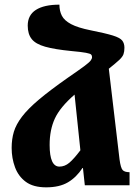

<svg xmlns="http://www.w3.org/2000/svg" viewBox="-20 -795 591 824"><path d="M178 9Q123 9 91 -14.5Q59 -38 44.5 -77Q30 -116 30 -160Q30 -198 39.5 -229.5Q49 -261 74.5 -294.5Q100 -328 147.5 -368Q195 -408 272 -462Q320 -495 341.5 -511Q363 -527 369 -535Q375 -543 375 -550Q375 -557 371 -561Q367 -565 348.5 -568.5Q330 -572 286 -576Q215 -583 174 -594.5Q133 -606 116 -627.5Q99 -649 99 -685Q99 -730 134 -752.5Q169 -775 235 -775Q235 -748 245.5 -727.5Q256 -707 285 -691.5Q314 -676 369 -665Q434 -652 464.5 -642.5Q495 -633 504.5 -621Q514 -609 514 -590Q514 -574 510 -562.5Q506 -551 491.5 -537.5Q477 -524 447 -500L493 -111Q498 -74 506.5 -65Q515 -56 536 -56V0H344L336 -74H334Q308 -34 271.5 -12.5Q235 9 178 9ZM193 -173Q193 -80 235 -80Q258 -80 277.5 -96.5Q297 -113 325 -150L300 -389Q238 -335 215.5 -286.5Q193 -238 193 -173Z"/></svg>

Font: Noto Serif Armenian ExtraCondensed Black
Style: Regular
Weight: 900
Width: 2
Designer: Monotype Design Team
Foundry: Monotype Imaging Inc.
Version: Version 2.008; ttfautohint (v1.8.4.7-5d5b)